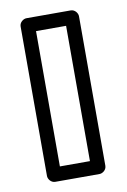

<svg xmlns="http://www.w3.org/2000/svg" viewBox="-71 -598 443 668"><g transform="rotate(-10 150.5 -264.0)"><path d="M201.2 -25H95V-503H201.2ZM226.2 25C236.9 25 251.2 15.1 251.2 0V-528C251.2 -538.7 241.3 -553 226.2 -553H70C59.3 -553 45 -543.1 45 -528V0C45 10.7 54.9 25 70 25Z"/></g></svg>

Font: Asimov
Style: WidOu
Weight: 500
Designer: Google
Version: Version 2.000980; 2014